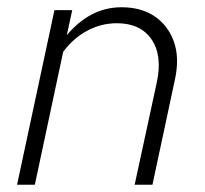

<svg xmlns="http://www.w3.org/2000/svg" viewBox="-20 -509 565 529"><path d="M27 0 130 -481H179L164 -412Q196 -450 233.5 -469.5Q271 -489 315 -489Q369 -489 406 -464Q443 -439 459 -394.5Q475 -350 462 -290L400 0H351L412 -282Q428 -356 397.5 -400.5Q367 -445 302 -445Q259 -445 220.5 -424.5Q182 -404 154 -366L76 0Z"/></svg>

Font: Red Hat Text
Style: Italic
Weight: 300
Italic angle: -12°
Designer: Pentagram, MCKL
Foundry: Pentagram, MCKL
Version: Version 1.023